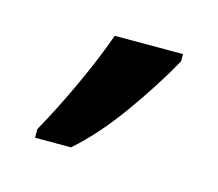

<svg xmlns="http://www.w3.org/2000/svg" viewBox="-42 -763 293 258"><g transform="rotate(15 105.0 -634.0)"><path d="M23 -554H73Q104 -581 134.5 -623.5Q165 -666 186 -704V-714H91Q79 -680 60.5 -640Q42 -600 23 -566Z"/></g></svg>

Font: Noto Sans UI SemiCondensed
Style: Regular
Weight: 400
Width: 4
Designer: Monotype Design Team
Foundry: Monotype Imaging Inc.
Version: 1.001